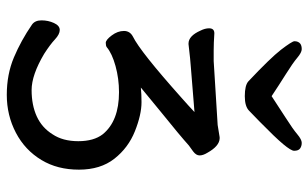

<svg xmlns="http://www.w3.org/2000/svg" viewBox="-196 -574 931 580"><g transform="rotate(90 270.0 -283.5)"><path d="M244 -243Q264 -245 288 -245Q326 -245 376 -225Q426 -205 459 -163Q492 -121 492 -56Q492 9 463 57Q433 107 380.5 134.5Q328 162 266 162Q204 162 153 140.5Q102 119 54 86Q41 77 41 57Q41 37 49 19.5Q57 2 70 2Q83 2 98.5 16.5Q114 31 142 49Q206 87 251.5 87Q297 87 331 71.5Q365 56 385 24Q406 -7 406 -54Q406 -101 385 -128Q345 -177 258 -177Q217 -177 179 -166.5Q141 -156 122 -140Q118 -137 109 -137Q100 -137 86.5 -155Q73 -173 73 -192Q73 -210 90 -219Q135 -241 274 -365Q299 -387 318 -405L182 -394Q164 -393 113 -387H111Q88 -387 72 -423Q65 -437 65 -449Q65 -465 80 -465Q110 -463 132 -463H164Q165 -463 357 -475L394 -481H398Q421 -480 441 -444Q449 -431 449 -420.5Q449 -410 437 -401L419 -388Q389 -361 317 -303ZM270 -638Q303 -660 336 -681Q369 -702 385 -715.5Q401 -729 411 -729Q421 -729 428 -724Q435 -719 435 -706Q435 -697 415 -673Q395 -649 347 -602Q327 -583 314 -570Q301 -557 270 -557Q237 -557 225 -568Q155 -634 130 -666Q104 -700 104 -707Q104 -719 112 -725Q118 -729 128 -729Q138 -729 154 -715.5Q170 -702 203.5 -681Q237 -660 270 -638Z"/></g></svg>

Font: Moon Stars Kai
Style: Bold
Weight: 700
Designer: GuiWonder
Version: Version 1.101